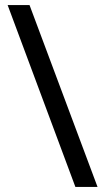

<svg xmlns="http://www.w3.org/2000/svg" viewBox="-20 -734 412 754"><path d="M96 -714 363 0H276L10 -714Z"/></svg>

Font: Noto Sans Samaritan
Style: Regular
Weight: 400
Designer: Monotype Design Team
Foundry: Monotype Imaging Inc.
Version: Version 2.001; ttfautohint (v1.8.4.7-5d5b)